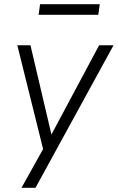

<svg xmlns="http://www.w3.org/2000/svg" viewBox="-20 -716 564 920"><path d="M83 184 195 -17 191 16 63 -499H126L231 -52H216L455 -499H524L150 184ZM165 -645 172 -696H458L451 -645Z"/></svg>

Font: Nunitoga
Style: Light Italic
Weight: 300
Italic angle: -9°
Designer: Vernon Adams
Foundry: Vernon Adams
Version: Version 1.0